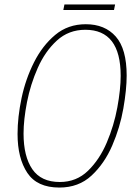

<svg xmlns="http://www.w3.org/2000/svg" viewBox="-20 -834 620 864"><path d="M247 10Q334 10 392 -44Q450 -98 485 -179Q520 -260 535 -345.5Q550 -431 550 -494Q550 -614 501 -669.5Q452 -725 366 -725Q286 -725 228.5 -677Q171 -629 133 -553.5Q95 -478 77 -392.5Q59 -307 59 -231Q59 -122 103 -56Q147 10 247 10ZM249 -15Q165 -15 125.5 -72.5Q86 -130 86 -233Q86 -295 101.5 -374.5Q117 -454 150 -528.5Q183 -603 236 -651.5Q289 -700 364 -700Q523 -700 523 -493Q523 -432 508 -350.5Q493 -269 460.5 -192.5Q428 -116 376 -65.5Q324 -15 249 -15ZM265 -789 270 -814H498L493 -789Z"/></svg>

Font: Noto Sans UI SemiCondensed Thin
Style: Italic
Weight: 250
Width: 4
Italic angle: -12°
Designer: Monotype Design Team
Foundry: Monotype Imaging Inc.
Version: Version 1.901